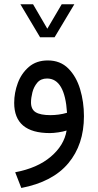

<svg xmlns="http://www.w3.org/2000/svg" viewBox="-20 -637 470 919"><path d="M171.9 -458.5 77.6 -616.7H138.2L206.5 -499.5L275.4 -616.7H335.9L241.2 -458.5ZM298.8 -12.2Q282.2 -6.8 258.5 -3.4Q234.9 0 218.8 0Q47.9 0 47.9 -144.5Q47.9 -192.9 65.2 -239.5Q82.5 -286.1 118.4 -316.9Q154.3 -347.7 209 -347.7Q268.6 -347.7 306.9 -309.3Q345.2 -271 363.5 -210Q381.8 -148.9 381.8 -81.1Q381.8 55.2 306.9 144.5Q231.9 233.9 82 262.7L52.7 187.5Q159.2 167.5 223.1 113Q287.1 58.6 298.8 -12.2ZM300.8 -97.2Q290.5 -261.2 205.1 -261.2Q175.3 -261.2 158.4 -241.2Q141.6 -221.2 135 -194.6Q128.4 -168 128.4 -147Q128.4 -113.3 151.1 -99.6Q173.8 -85.9 221.2 -85.9Q240.2 -85.9 260.7 -88.6Q281.2 -91.3 300.8 -97.2Z"/></svg>

Font: Vazir FD-WOL
Style: Regular-FD-WOL
Weight: 400
Designer: Saber Rastikerdar
Foundry: Saber Rastikerdar
Version: Version 30.1.0